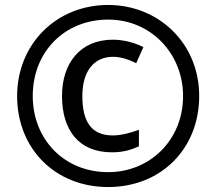

<svg xmlns="http://www.w3.org/2000/svg" viewBox="-20 -744 872 774"><path d="M416 10C629 10 783 -144 783 -357C783 -570 619 -724 416 -724C205 -724 49 -564 49 -357C49 -144 203 10 416 10ZM416 -50C239 -50 112 -182 112 -357C112 -536 241 -665 416 -665C590 -665 718 -526 718 -357C718 -178 583 -50 416 -50ZM431 -130C478 -130 508 -140 540 -154V-221C507 -208 466 -198 435 -198C347 -198 312 -255 312 -357C312 -455 357 -515 436 -515C464 -515 496 -506 529 -489L558 -554C521 -573 476 -584 435 -584C303 -584 230 -489 230 -357C230 -220 297 -130 431 -130Z"/></svg>

Font: Noto Sans Bengali UI SemiBold
Style: Regular
Weight: 600
Designer: Jelle Bosma - Monotype Design Team
Foundry: Monotype Imaging Inc.
Version: Version 2.003